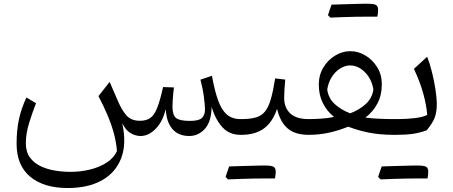

<svg xmlns="http://www.w3.org/2000/svg" viewBox="-20 -710 2387 1011"><path d="M623.6 -61.4Q642.2 -23.7 667.9 -8.8Q693.6 6.1 720.3 6.1Q762.7 6.1 800 -32Q837.3 -70.1 852.5 -135.8Q856.3 -67.2 887.9 -30.6Q919.4 6.1 976.8 6.1Q1024.2 6.1 1058.5 -31.2Q1092.7 -68.6 1094.3 -146.2Q1116.2 -76.6 1152.7 -38.3Q1189.2 0 1246.3 0H1250.6V-82.9H1245.9Q1201.7 -82.9 1173.8 -107.6Q1145.9 -132.4 1127.9 -183Q1109.9 -233.6 1096 -310.9L1035.5 -290.5Q1048.4 -241.6 1053.9 -197.7Q1059.4 -153.8 1059.4 -134Q1059.4 -104.7 1043.6 -89.1Q1027.9 -73.4 980 -73.4Q925.9 -73.4 907.1 -88.7Q888.2 -104 888.2 -149.5Q888.2 -162.7 889.4 -182Q890.6 -201.2 892.4 -219.8Q894.2 -238.4 895.8 -249.6L838.7 -251.6Q823.1 -181 807.9 -142.5Q792.8 -104 771.7 -89Q750.6 -74 717.1 -74Q671.1 -74 646.6 -101.4Q622 -128.8 601.5 -176.7L557.3 -278.7L498.5 -203.9Q527.5 -148.4 547.7 -99.9Q567.9 -51.5 580 -6.3Q592 38.9 595.9 85.2Q580.5 120.7 543 145.3Q505.5 170 455.4 182.4Q405.3 194.9 351.4 194.9Q310.6 194.9 269 188.1Q227.4 181.2 193 164.6Q158.5 148 137.3 118.7Q116.1 89.4 116.1 44.1Q116.1 -6.7 133.2 -62Q150.3 -117.2 169.6 -166.5L119.1 -196.7Q92.7 -140.5 80 -82.9Q67.4 -25.4 67.4 46.7Q67.4 160.9 139 220.5Q210.6 280.1 336.3 280.1Q443.9 280.1 516.6 239.5Q589.3 198.8 618.3 122.4Q647.4 46.1 623.6 -61.4Z M1377.5 229.6Q1393 229.6 1402.9 229.6Q1412.7 229.7 1418.6 229.7Q1424.4 229.7 1427.8 229.7Q1430 220.8 1430.9 210.7Q1431.8 200.7 1431.8 193.5Q1431.8 174.4 1420.2 168Q1408.7 161.5 1373.4 161.5Q1339 170.9 1304.5 181.1Q1270 191.2 1235.9 201.4Q1201.7 211.5 1167.8 221.8Q1171.2 225.1 1174.4 228.3Q1177.6 231.5 1180.9 234.7Q1212 233.4 1245.5 232.1Q1279.1 230.9 1312.6 230.3Q1346.1 229.6 1377.5 229.6ZM1180.9 234.7Q1213.2 222.8 1245.3 210.9Q1277.4 199.1 1309.5 186.5Q1341.5 173.9 1373.4 161.5Q1363.8 161.5 1343.8 161.9Q1323.8 162.2 1297.6 163.1Q1271.4 163.9 1242.5 164.6Q1213.6 165.3 1186.5 166.5Q1181.7 180.1 1177.1 193.7Q1172.6 207.3 1167.8 221.8Q1171.2 225.1 1174.4 228.3Q1177.6 231.5 1180.9 234.7ZM1250.5 0Q1325.1 0 1370.7 -34.3Q1416.4 -68.7 1438.9 -137.2Q1455.1 -67.5 1494.7 -33.7Q1534.3 0 1604.2 0H1604.6V-82.9H1604.2Q1539.7 -82.9 1508 -113Q1476.3 -143 1476.3 -194.8Q1476.3 -214.2 1477.8 -238.5Q1479.3 -262.8 1482 -290.9L1428.9 -297.1Q1418.2 -230.1 1406.1 -188Q1394 -145.9 1375.5 -123Q1357.1 -100.1 1327.2 -91.5Q1297.2 -82.9 1250.5 -82.9Q1242.7 -82.9 1238.8 -75.3Q1234.9 -67.6 1234.9 -51V-31.9Q1234.9 -15.3 1238.8 -7.6Q1242.7 0 1250.5 0Z M1824.2 -365.5Q1852 -365.5 1877.8 -349.2Q1903.6 -332.9 1922 -304.3Q1940.4 -275.6 1946.1 -238.2Q1939.3 -192.5 1905.8 -162.1Q1872.4 -131.6 1824 -113.3Q1775.7 -131.6 1742.6 -162Q1709.4 -192.5 1703.1 -238.2Q1708.7 -275.6 1726.9 -304.3Q1745.1 -333 1770.8 -349.2Q1796.6 -365.5 1824.2 -365.5ZM1824.4 -440.5Q1783.2 -440.5 1745.2 -417.7Q1707.2 -394.9 1683 -355.2Q1658.7 -315.5 1658.7 -264.9Q1658.7 -209.4 1680.1 -167Q1701.4 -124.6 1738.8 -94.3Q1707.7 -87.7 1672.9 -85.3Q1638 -82.9 1604.5 -82.9Q1596.7 -82.9 1592.8 -75.3Q1588.9 -67.6 1588.9 -51V-31.9Q1588.9 -15.3 1592.8 -7.6Q1596.7 0 1604.5 0Q1662 0 1713.2 -11.5Q1764.4 -23 1813.6 -43Q1863.5 -23.5 1922.4 -11.7Q1981.2 0 2053 0H2053.5V-82.9H2053Q2010.6 -82.9 1973.6 -84.9Q1936.5 -86.8 1904.1 -90.8Q1944.6 -121.6 1967.6 -165.4Q1990.5 -209.2 1990.5 -267Q1990.5 -316.6 1966.3 -355.9Q1942 -395.2 1904.1 -417.9Q1866.3 -440.5 1824.4 -440.5ZM1916.7 -622.3Q1932.2 -622.3 1942.1 -622.3Q1951.9 -622.3 1957.8 -622.3Q1963.6 -622.3 1967 -622.2Q1969.2 -631.2 1970.1 -641.2Q1971 -651.2 1971 -658.4Q1971 -677.5 1959.4 -684Q1947.9 -690.4 1912.6 -690.4Q1878.2 -681 1843.7 -670.9Q1809.2 -660.7 1775.1 -650.6Q1740.9 -640.5 1707 -630.1Q1710.4 -626.9 1713.6 -623.6Q1716.8 -620.4 1720.1 -617.3Q1751.2 -618.6 1784.7 -619.8Q1818.3 -621.1 1851.8 -621.7Q1885.3 -622.3 1916.7 -622.3ZM1720.1 -617.3Q1752.4 -629.1 1784.5 -641Q1816.6 -652.9 1848.7 -665.5Q1880.7 -678 1912.6 -690.4Q1903 -690.4 1883 -690.1Q1863 -689.7 1836.8 -688.9Q1810.6 -688 1781.7 -687.3Q1752.8 -686.6 1725.7 -685.5Q1720.9 -671.9 1716.3 -658.3Q1711.8 -644.7 1707 -630.1Q1710.4 -626.9 1713.6 -623.6Q1716.8 -620.4 1720.1 -617.3Z M2180.7 229.6Q2196.3 229.6 2206.1 229.6Q2216 229.7 2221.8 229.7Q2227.7 229.7 2231.1 229.7Q2233.2 220.8 2234.1 210.7Q2235 200.7 2235 193.5Q2235 174.4 2223.4 168Q2211.9 161.5 2176.6 161.5Q2142.2 170.9 2107.7 181.1Q2073.3 191.2 2039.1 201.4Q2004.9 211.5 1971 221.8Q1974.5 225.1 1977.7 228.3Q1980.9 231.5 1984.2 234.7Q2015.2 233.4 2048.8 232.1Q2082.3 230.9 2115.8 230.3Q2149.4 229.6 2180.7 229.6ZM1984.2 234.7Q2016.5 222.8 2048.6 210.9Q2080.6 199.1 2112.7 186.5Q2144.8 173.9 2176.6 161.5Q2167 161.5 2147 161.9Q2127 162.2 2100.8 163.1Q2074.7 163.9 2045.7 164.6Q2016.8 165.3 1989.7 166.5Q1984.9 180.1 1980.4 193.7Q1975.8 207.3 1971 221.8Q1974.5 225.1 1977.7 228.3Q1980.9 231.5 1984.2 234.7ZM2053.7 0H2066.1Q2116.7 0 2153.1 -5.1Q2189.4 -10.3 2226.6 -23.7Q2256.3 -59.1 2268.1 -88.3Q2279.9 -117.4 2279.9 -161.7Q2279.9 -193.9 2272.9 -239.5Q2265.9 -285.2 2254.3 -331.4Q2242.7 -377.7 2229.2 -411.3L2159.7 -347.5Q2193 -275.6 2209.4 -215.1Q2225.8 -154.6 2229.4 -105.1Q2206.9 -93 2163.7 -88Q2120.5 -82.9 2072.5 -82.9H2053.7Q2045.9 -82.9 2042 -75.3Q2038.1 -67.6 2038.1 -51V-31.9Q2038.1 -15.3 2042 -7.6Q2045.9 0 2053.7 0Z"/></svg>

Font: Pinar-VF-FD
Style: Regular
Weight: 300
Designer: Amin Abedi
Version: Version 3.0